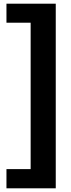

<svg xmlns="http://www.w3.org/2000/svg" viewBox="-20 -812 384 1040"><path d="M282 208H15V104H146V-689H15V-792H282Z"/></svg>

Font: Repo
Style: Bold
Weight: 700
Designer: Stefan Peev
Foundry: Context Ltd
Version: Version 001.000